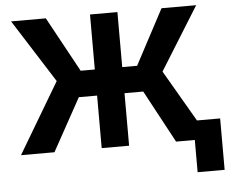

<svg xmlns="http://www.w3.org/2000/svg" viewBox="-59 -796 1240 1041"><g transform="rotate(-5 561.0 -275.5)"><path d="M28.8 0 256.7 -383.5 38.4 -727.3H227.6L391 -427.9H468V-727.3H617.2V-427.9H698.2L857.2 -727.3H1045.8L832.7 -384.6L995.7 -104.4H1121.8V175.4H974.8V0H872.9L719.1 -285.9H617.2V0H468V-285.9H368.6L210.9 0Z"/></g></svg>

Font: Cannonade
Style: Bold
Weight: 700
Designer: Rasmus Andersson
Foundry: rsms
Version: Version 3.012;git-f93a4a705